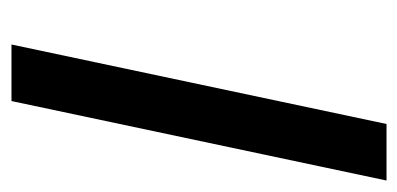

<svg xmlns="http://www.w3.org/2000/svg" viewBox="-204 -506 710 343"><g transform="rotate(90 151.5 -335.0)"><path d="M202 -670 60 0H161L303 -670Z"/></g></svg>

Font: LT Wave
Style: Italic
Weight: 400
Designer: Daniel Lyons
Version: Version 2.5 (Glyphs App)